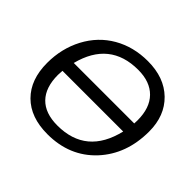

<svg xmlns="http://www.w3.org/2000/svg" viewBox="-165 -898 1107 1107"><g transform="rotate(45 389.0 -344.0)"><path d="M458 -698Q592 -698 671 -621Q750 -544 750 -416Q750 -231 639 -111Q526 10 346 10Q208 10 131 -67Q54 -144 54 -280Q54 -397 105 -494Q157 -592 249 -645Q341 -698 458 -698ZM351 -66Q586 -66 644 -310H149L147 -275Q147 -173 199 -119.5Q251 -66 351 -66ZM454 -623Q223 -623 163 -388H656L657 -414Q657 -515 604 -569Q551 -623 454 -623Z"/></g></svg>

Font: Libra Sans
Style: Italic
Weight: 400
Italic angle: -12°
Foundry: Context Ltd
Version: Version 1.002